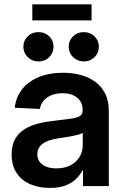

<svg xmlns="http://www.w3.org/2000/svg" viewBox="-20 -874 588 902"><path d="M213.9 8.8Q162.1 8.8 121.8 -8.8Q81.5 -26.4 58.1 -61.3Q34.7 -96.2 34.7 -147.9Q34.7 -192.4 51.3 -221.4Q67.9 -250.5 96.4 -267.8Q125 -285.2 161.9 -294.2Q198.7 -303.2 238.3 -307.1Q286.1 -312.5 314.5 -316.7Q342.8 -320.8 355.5 -329.1Q368.2 -337.4 368.2 -355V-358.4Q368.2 -381.8 356.9 -399.2Q345.7 -416.5 324.7 -426.3Q303.7 -436 273.4 -436Q243.2 -436 220.5 -426.3Q197.8 -416.5 184.1 -399.9Q170.4 -383.3 167.5 -362.3L49.3 -367.7Q55.2 -418.5 84.2 -455.1Q113.3 -491.7 162.1 -512Q210.9 -532.2 275.4 -532.2Q323.2 -532.2 362.8 -520.8Q402.3 -509.3 431.2 -486.8Q460 -464.4 475.6 -431.2Q491.2 -397.9 491.2 -354.5V0H370.1V-73.2H367.2Q355.5 -50.3 335.4 -31.5Q315.4 -12.7 285.6 -2Q255.9 8.8 213.9 8.8ZM244.6 -83Q284.7 -83 312.3 -97.9Q339.8 -112.8 354.2 -137.5Q368.7 -162.1 368.7 -191.9V-250Q362.8 -245.6 350.8 -242.2Q338.9 -238.8 322.8 -235.6Q306.6 -232.4 288.8 -229.5Q271 -226.6 253.4 -224.1Q226.6 -220.2 204.3 -211.7Q182.1 -203.1 168.7 -188Q155.3 -172.9 155.3 -148.9Q155.3 -128.4 166.5 -113.5Q177.7 -98.6 197.8 -90.8Q217.8 -83 244.6 -83ZM373.5 -585.4Q343.8 -585.4 323.2 -605.5Q302.7 -625.5 302.7 -654.3Q302.7 -683.6 323.2 -703.4Q343.8 -723.1 373.5 -723.1Q403.8 -723.1 424.1 -703.4Q444.3 -683.6 444.3 -654.3Q444.3 -625.5 424.1 -605.5Q403.8 -585.4 373.5 -585.4ZM160.6 -585.4Q130.9 -585.4 110.4 -605.5Q89.8 -625.5 89.8 -654.3Q89.8 -683.6 110.4 -703.4Q130.9 -723.1 160.6 -723.1Q190.9 -723.1 211.2 -703.4Q231.4 -683.6 231.4 -654.3Q231.4 -625.5 211.2 -605.5Q190.9 -585.4 160.6 -585.4ZM410.2 -853.5V-778.3H131.8V-853.5Z"/></svg>

Font: Inter 28pt SemiBold
Style: Regular
Weight: 600
Designer: Rasmus Andersson
Foundry: rsms
Version: Version 4.001;git-66647c0bb